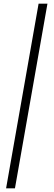

<svg xmlns="http://www.w3.org/2000/svg" viewBox="-20 -770 290 1040"><path d="M13 250 189 -750H237L61 250Z"/></svg>

Font: Spectral SC SemiBold
Style: Italic
Weight: 600
Italic angle: -10°
Designer: Jean-Baptiste Levee
Foundry: Production Type
Version: Version 2.001